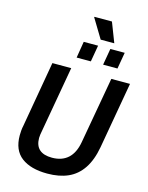

<svg xmlns="http://www.w3.org/2000/svg" viewBox="-150 -1137 957 1240"><g transform="rotate(15 328.5 -516.5)"><path d="M290 12Q179 12 117 -35Q55 -82 55 -181Q55 -196 56.5 -213.5Q58 -231 62 -249L138 -686H264L186 -243Q184 -233 182 -220Q180 -207 180 -197Q180 -146 208.5 -120.5Q237 -95 293 -95Q359 -95 399.5 -131.5Q440 -168 453 -241L532 -686H657L579 -242Q563 -153 525 -96.5Q487 -40 428.5 -14Q370 12 290 12ZM280 -761 298 -871H394L375 -761ZM457 -761 476 -871H572L553 -761ZM400 -913 322 -1042 323 -1045H440L491 -913Z"/></g></svg>

Font: Archivo SemiCondensed SemiBold
Style: Italic
Weight: 600
Width: 4
Italic angle: -10°
Designer: Hector Gatti
Foundry: Omnibus-Type
Version: Version 2.001